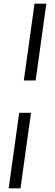

<svg xmlns="http://www.w3.org/2000/svg" viewBox="-20 -766 298 1040"><path d="M109 -330H173L231 -746H167ZM27 254H91L148 -155H84Z"/></svg>

Font: HK Grotesk
Style: Italic
Weight: 400
Italic angle: -16°
Designer: Alfredo Marco Pradil
Foundry: Hanken Design Co.
Version: Version 3.001;FEAKit 1.0